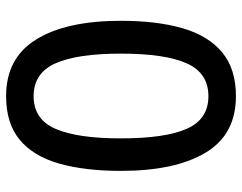

<svg xmlns="http://www.w3.org/2000/svg" viewBox="-100 -664 775 614"><g transform="rotate(-90 287.0 -357.5)"><path d="M527 -358Q527 -242 503 -160Q479 -78 426 -34Q373 10 286 10Q163 10 105 -87.5Q47 -185 47 -358Q47 -473 70.5 -555.5Q94 -638 146.5 -681.5Q199 -725 286 -725Q408 -725 467.5 -628.5Q527 -532 527 -358ZM151 -358Q151 -217 181.5 -147.5Q212 -78 286 -78Q360 -78 391 -147.5Q422 -217 422 -358Q422 -497 391 -567Q360 -637 286 -637Q212 -637 181.5 -567Q151 -497 151 -358Z"/></g></svg>

Font: Noto Sans Syriac Medium
Style: Regular
Weight: 500
Designer: Patrick Giasson and the Monotype Design Team
Foundry: Monotype Imaging Inc.
Version: Version 3.000; ttfautohint (v1.8.4.7-5d5b)